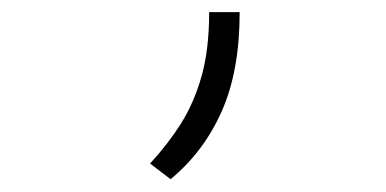

<svg xmlns="http://www.w3.org/2000/svg" viewBox="-20 -155 626 311"><path d="M256.3 135.3 223.1 109.9Q252.4 78.1 273.7 44.2Q294.9 10.3 306.9 -33Q318.8 -76.2 318.8 -135.3H368.2Q368.2 -40 339.1 25.4Q310.1 90.8 256.3 135.3Z"/></svg>

Font: Cascadia Code ExtraLight
Style: Regular
Weight: 200
Monospace: yes
Designer: Aaron Bell
Foundry: Saja Typeworks
Version: Version 2407.024; ttfautohint (v1.8.4)